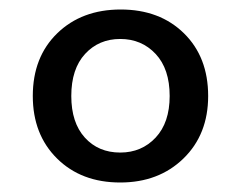

<svg xmlns="http://www.w3.org/2000/svg" viewBox="-20 -732 507 404"><path d="M233 -348Q151 -348 100 -398.5Q49 -449 49 -530Q49 -612 100.5 -662Q152 -712 234 -712Q316 -712 367 -662Q418 -612 418 -530Q418 -449 366 -398.5Q314 -348 233 -348ZM233 -411Q278 -411 307.5 -442.5Q337 -474 337 -530Q337 -587 307.5 -618.5Q278 -650 233 -650Q188 -650 159 -618.5Q130 -587 130 -530Q130 -474 158.5 -442.5Q187 -411 233 -411Z"/></svg>

Font: AWOL-DM Medium
Style: Regular
Weight: 500
Designer: Colophon Foundry, Jonny Pinhorn, Mikhail Sharanda
Foundry: Colophon Foundry
Version: Version 1.000;Glyphs 3.2.3 (3260)